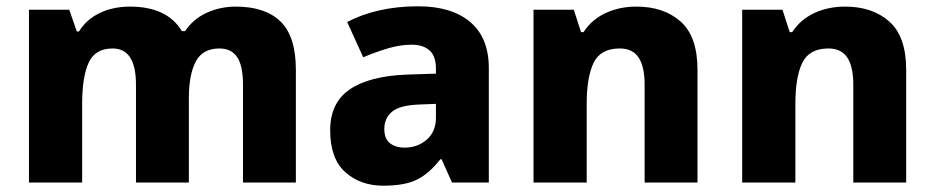

<svg xmlns="http://www.w3.org/2000/svg" viewBox="-20 -673 2969 610"><path d="M729 -652Q823 -652 871.5 -604.5Q920 -557 920 -451V-93H752V-404Q752 -464 733.5 -491.5Q715 -519 677 -519Q624 -519 602 -477.5Q580 -436 580 -360V-93H412V-404Q412 -519 338 -519Q282 -519 261.5 -473.5Q241 -428 241 -343V-93H72V-642H200L224 -573H231Q254 -611 296.5 -631.5Q339 -652 393 -652Q511 -652 558 -574H568Q594 -613 637 -632.5Q680 -652 729 -652Z M1308 -653Q1415 -653 1474 -603Q1533 -553 1533 -457V-93H1416L1383 -167H1379Q1344 -122 1305 -102.5Q1266 -83 1198 -83Q1125 -83 1077 -126Q1029 -169 1029 -259Q1029 -346 1090.5 -388.5Q1152 -431 1271 -436L1365 -439V-455Q1365 -495 1344.5 -513Q1324 -531 1288 -531Q1252 -531 1213 -519.5Q1174 -508 1134 -491L1083 -603Q1128 -627 1185 -640Q1242 -653 1308 -653ZM1314 -341Q1251 -339 1226 -318.5Q1201 -298 1201 -263Q1201 -232 1219 -218Q1237 -204 1265 -204Q1307 -204 1336 -229.5Q1365 -255 1365 -299V-343Z M2002 -652Q2089 -652 2142.5 -604.5Q2196 -557 2196 -451V-93H2028V-404Q2028 -461 2009 -490Q1990 -519 1949 -519Q1888 -519 1866 -473.5Q1844 -428 1844 -343V-93H1675V-642H1803L1826 -571H1834Q1860 -611 1904 -631.5Q1948 -652 2002 -652Z M2665 -652Q2752 -652 2805.5 -604.5Q2859 -557 2859 -451V-93H2691V-404Q2691 -461 2672 -490Q2653 -519 2612 -519Q2551 -519 2529 -473.5Q2507 -428 2507 -343V-93H2338V-642H2466L2489 -571H2497Q2523 -611 2567 -631.5Q2611 -652 2665 -652Z"/></svg>

Font: Noto Sans Telugu UI ExtraBold
Style: Regular
Weight: 800
Designer: Jelle Bosma - Monotype Design Team
Foundry: Monotype Imaging Inc.
Version: Version 2.005; ttfautohint (v1.8.4.7-5d5b)